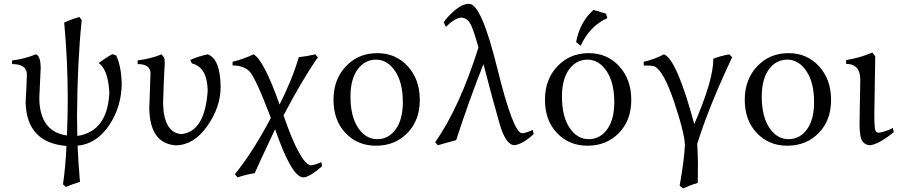

<svg xmlns="http://www.w3.org/2000/svg" viewBox="-20 -765 4797 1021"><path d="M330.6 229 314.9 215.3Q328.1 127 333.5 11.2Q121.1 -6.3 116.2 -221.7Q121.1 -302.2 123 -369.1Q122.6 -424.3 44.4 -424.3V-443.8Q106.9 -450.2 170.9 -476.1Q196.3 -468.3 196.3 -401.4Q191.4 -312 189 -243.7Q190.4 -65.4 335.9 -44.4Q340.3 -142.6 340.3 -246.1Q339.8 -447.8 321.3 -645Q358.4 -662.1 401.9 -674.8L414.6 -658.2Q391.6 -439.9 389.6 -148.4L391.1 -42Q551.3 -65.9 561.5 -271.5Q555.2 -394.5 504.9 -429.7Q540 -456.5 577.6 -477.1L597.7 -470.2Q623 -418.5 627.4 -326.2Q627.4 -198.2 560.5 -99.1Q493.7 0 392.6 9.8Q396 96.7 405.3 201.7Q362.8 215.3 330.6 229Z M913.1 7.8Q777.3 -2.9 773.9 -187.5L780.3 -374.5Q780.3 -424.3 711.9 -424.3V-443.8Q784.2 -453.1 839.4 -476.1L853.5 -457Q856 -446.8 856 -429.7Q850.1 -325.2 847.2 -216.3Q850.6 -60.5 943.8 -51.8Q1069.8 -64 1084.5 -282.7Q1082 -408.2 1000.5 -427.7L991.7 -446.3Q1034.2 -465.3 1084.5 -476.1Q1151.4 -451.7 1153.3 -303.7Q1153.3 -194.3 1081.3 -93.3Q1009.3 7.8 913.1 7.8Z M1593.3 178.2Q1531.2 178.2 1442.9 -78.1Q1346.2 127.4 1334.5 155.8Q1286.6 163.6 1243.2 178.2L1229 161.6Q1326.7 40.5 1420.4 -138.2Q1336.9 -357.4 1304.9 -387.2Q1272.9 -417 1216.8 -417V-436.5Q1273.9 -450.2 1328.6 -476.1Q1383.3 -444.8 1466.8 -209Q1535.6 -345.7 1568.8 -460.9Q1616.2 -466.3 1656.7 -476.1L1670.4 -460Q1587.4 -341.8 1487.8 -151.4Q1575.2 103 1632.3 114.3Q1655.3 112.3 1688.5 96.7L1693.4 118.7Q1624 178.2 1593.3 178.2Z M1986.3 -24.9Q2045.9 -24.9 2084 -76.9Q2122.1 -128.9 2122.1 -221.7Q2122.1 -326.2 2081.1 -387Q2040 -447.8 1979.5 -447.8Q1919.9 -447.8 1881.8 -396Q1843.8 -344.2 1843.8 -251Q1843.8 -146 1884.3 -85.4Q1924.8 -24.9 1986.3 -24.9ZM1979.5 9.8Q1881.3 9.8 1817.4 -57.6Q1753.4 -125 1753.4 -234.4Q1753.4 -342.8 1819.6 -412.6Q1885.7 -482.4 1986.3 -482.4Q2084.5 -482.4 2148.4 -412.6Q2212.4 -342.8 2212.4 -233.4Q2212.4 -125 2146.5 -57.6Q2080.6 9.8 1979.5 9.8Z M2717.3 7.3Q2669.9 7.3 2637.2 -105.2Q2604.5 -217.8 2550.8 -424.3Q2470.7 -220.7 2405.8 -20L2308.6 7.3L2293.9 -8.3Q2423.3 -192.4 2524.4 -512.7Q2495.6 -617.2 2477.8 -644.3Q2460 -671.4 2430.2 -671.4Q2396 -666.5 2351.1 -622.1L2339.4 -647Q2363.8 -681.6 2402.1 -713.1Q2440.4 -744.6 2475.1 -744.6Q2540 -744.6 2624.8 -400.4Q2709.5 -56.2 2756.8 -56.2Q2780.3 -58.6 2813 -74.2L2817.9 -52.2Q2764.2 -1.5 2717.3 7.3Z M3110.8 -24.9Q3170.4 -24.9 3208.5 -76.9Q3246.6 -128.9 3246.6 -221.7Q3246.6 -326.2 3205.6 -387Q3164.6 -447.8 3104 -447.8Q3044.4 -447.8 3006.3 -396Q2968.3 -344.2 2968.3 -251Q2968.3 -146 3008.8 -85.4Q3049.3 -24.9 3110.8 -24.9ZM3104 9.8Q3005.9 9.8 2941.9 -57.6Q2877.9 -125 2877.9 -234.4Q2877.9 -342.8 2944.1 -412.6Q3010.3 -482.4 3110.8 -482.4Q3209 -482.4 3272.9 -412.6Q3336.9 -342.8 3336.9 -233.4Q3336.9 -125 3271 -57.6Q3205.1 9.8 3104 9.8ZM3067.9 -521.5 3043.5 -541.5Q3064 -648.9 3136.2 -712.4L3202.1 -692.4L3210 -668.9Q3115.2 -626 3067.9 -521.5Z M3612.8 236.8 3594.2 222.7Q3618.7 84.5 3622.1 7.3Q3621.1 -55.7 3564.7 -223.4Q3508.3 -391.1 3459 -412.6Q3439.9 -417 3403.3 -417L3402.8 -436.5Q3459.5 -448.7 3510.7 -476.1Q3579.1 -449.7 3671.9 -105Q3773.4 -337.9 3773.4 -453.1Q3811 -467.3 3857.9 -476.1L3873.5 -460.9Q3750 -199.2 3687.5 0Q3690.4 41 3691.4 102.5L3690.4 208Q3652.3 218.8 3612.8 236.8Z M4173.3 -24.9Q4232.9 -24.9 4271 -76.9Q4309.1 -128.9 4309.1 -221.7Q4309.1 -326.2 4268.1 -387Q4227.1 -447.8 4166.5 -447.8Q4106.9 -447.8 4068.8 -396Q4030.8 -344.2 4030.8 -251Q4030.8 -146 4071.3 -85.4Q4111.8 -24.9 4173.3 -24.9ZM4166.5 9.8Q4068.4 9.8 4004.4 -57.6Q3940.4 -125 3940.4 -234.4Q3940.4 -342.8 4006.6 -412.6Q4072.8 -482.4 4173.3 -482.4Q4271.5 -482.4 4335.4 -412.6Q4399.4 -342.8 4399.4 -233.4Q4399.4 -125 4333.5 -57.6Q4267.6 9.8 4166.5 9.8Z M4607.9 7.3Q4580.6 7.3 4565.7 -14.4Q4550.8 -36.1 4550.8 -108.9L4554.7 -340.8Q4554.7 -425.3 4479.5 -425.3V-445.3Q4562.5 -460 4618.7 -485.8L4634.3 -465.8L4629.4 -158.7Q4629.4 -81.5 4635.5 -70.3Q4641.6 -59.1 4651.9 -59.1Q4692.9 -65.4 4728 -84.5L4732.9 -62Q4653.8 1.5 4607.9 7.3Z"/></svg>

Font: Kelvinch
Style: Regular
Weight: 400
Designer: Paul James MIller
Foundry: High-Logic / Made with FontCreator
Version: Version 3.30 September 23, 2016